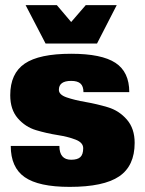

<svg xmlns="http://www.w3.org/2000/svg" viewBox="-20 -720 566 750"><path d="M210 -369Q210 -350 240.5 -339.5Q271 -329 314.5 -321.5Q358 -314 401.5 -301Q445 -288 475.5 -253Q506 -218 506 -162Q506 -72 445.5 -31Q385 10 252 10Q131 10 76.5 -28Q22 -66 22 -150H212Q212 -96 258 -96Q283 -96 294 -106.5Q305 -117 305 -141Q305 -163 275.5 -174.5Q246 -186 204.5 -192.5Q163 -199 121 -211.5Q79 -224 49.5 -258Q20 -292 20 -348Q20 -433 76.5 -471.5Q133 -510 258 -510Q377 -510 431 -474.5Q485 -439 485 -360H306Q306 -383 294.5 -393.5Q283 -404 258 -404Q210 -404 210 -369ZM436 -700 359 -550H158L80 -700H202L258 -634L315 -700Z"/></svg>

Font: Fivo Sans Black
Style: Regular
Weight: 900
Designer: Alexander Slobzheninov
Foundry: Alexander Slobzheninov
Version: 1.0